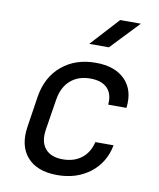

<svg xmlns="http://www.w3.org/2000/svg" viewBox="-88 -854 775 933"><g transform="rotate(10 300.0 -387.5)"><path d="M258 10Q158 10 109 -46Q60 -102 76 -200L99 -350Q115 -448 182 -504Q249 -560 349 -560Q444 -560 494 -509Q544 -458 533 -370H443Q448 -423 420 -451.5Q392 -480 336 -480Q277 -480 238.5 -446.5Q200 -413 190 -351L166 -200Q156 -138 184 -104Q212 -70 271 -70Q327 -70 364 -99Q401 -128 413 -180H503Q486 -92 419.5 -41Q353 10 258 10ZM301 -645 429 -785H531L398 -645Z"/></g></svg>

Font: NKDuy Mono
Style: Italic
Weight: 400
Italic angle: -9°
Monospace: yes
Designer: NKDuy
Foundry: NKDuy
Version: Version 2.251; ttfautohint (v1.8.4.7-5d5b)